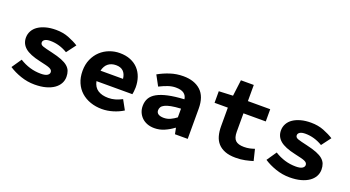

<svg xmlns="http://www.w3.org/2000/svg" viewBox="-48 -1167 3096 1698"><g transform="rotate(20 1500.0 -318.0)"><path d="M296 12Q229 12 165 -10Q101 -32 53 -64L116 -156Q162 -127 212 -112Q262 -97 316 -97Q357 -97 376 -109Q395 -121 395 -139Q395 -149 389.5 -157Q384 -165 370.5 -171.5Q357 -178 333 -184Q309 -190 273 -198Q172 -220 128 -257.5Q84 -295 84 -353Q84 -387 100 -416Q116 -445 145.5 -465Q175 -485 217 -496.5Q259 -508 312 -508Q379 -508 433.5 -486.5Q488 -465 527 -440L461 -352Q423 -375 382 -387Q341 -399 299 -399Q264 -399 247 -388Q230 -377 230 -360Q230 -339 256 -330Q282 -321 345 -307Q402 -294 440 -279Q478 -264 500 -245Q522 -226 531 -202Q540 -178 540 -148Q540 -114 524 -85Q508 -56 477.5 -34.5Q447 -13 401.5 -0.5Q356 12 296 12Z M930 12Q872 12 821.5 -5.5Q771 -23 734 -56Q697 -89 676 -137.5Q655 -186 655 -248Q655 -309 676.5 -357.5Q698 -406 734 -439.5Q770 -473 816.5 -490.5Q863 -508 913 -508Q970 -508 1014 -490Q1058 -472 1087.5 -440Q1117 -408 1132 -364.5Q1147 -321 1147 -270Q1147 -250 1144.5 -231.5Q1142 -213 1140 -204H802Q813 -150 851 -125Q889 -100 950 -100Q984 -100 1014.5 -109Q1045 -118 1078 -135L1127 -46Q1084 -19 1032 -3.5Q980 12 930 12ZM918 -396Q874 -396 844.5 -373Q815 -350 804 -303H1016Q1005 -396 918 -396Z M1424 12Q1386 12 1356 0.5Q1326 -11 1305 -31.5Q1284 -52 1272.5 -79Q1261 -106 1261 -138Q1261 -180 1279 -211.5Q1297 -243 1336.5 -265Q1376 -287 1438 -300.5Q1500 -314 1588 -319Q1584 -353 1558.5 -372Q1533 -391 1482 -391Q1446 -391 1409.5 -378.5Q1373 -366 1331 -345L1279 -441Q1330 -470 1388.5 -489Q1447 -508 1511 -508Q1615 -508 1675 -453Q1735 -398 1735 -284V0H1615L1604 -56H1600Q1562 -27 1517 -7.5Q1472 12 1424 12ZM1471 -102Q1504 -102 1533 -115.5Q1562 -129 1588 -149V-231Q1533 -228 1497 -221Q1461 -214 1440 -203.5Q1419 -193 1410.5 -179Q1402 -165 1402 -149Q1402 -125 1420.5 -113.5Q1439 -102 1471 -102Z M2188 12Q2129 12 2088 -4Q2047 -20 2021.5 -48.5Q1996 -77 1985 -117Q1974 -157 1974 -206V-381H1849V-490L1981 -496L2000 -648H2121V-496H2331V-381H2121V-207Q2121 -150 2146 -126.5Q2171 -103 2226 -103Q2254 -103 2277.5 -108Q2301 -113 2324 -121L2350 -15Q2317 -5 2277.5 3.5Q2238 12 2188 12Z M2696 12Q2629 12 2565 -10Q2501 -32 2453 -64L2516 -156Q2562 -127 2612 -112Q2662 -97 2716 -97Q2757 -97 2776 -109Q2795 -121 2795 -139Q2795 -149 2789.5 -157Q2784 -165 2770.5 -171.5Q2757 -178 2733 -184Q2709 -190 2673 -198Q2572 -220 2528 -257.5Q2484 -295 2484 -353Q2484 -387 2500 -416Q2516 -445 2545.5 -465Q2575 -485 2617 -496.5Q2659 -508 2712 -508Q2779 -508 2833.5 -486.5Q2888 -465 2927 -440L2861 -352Q2823 -375 2782 -387Q2741 -399 2699 -399Q2664 -399 2647 -388Q2630 -377 2630 -360Q2630 -339 2656 -330Q2682 -321 2745 -307Q2802 -294 2840 -279Q2878 -264 2900 -245Q2922 -226 2931 -202Q2940 -178 2940 -148Q2940 -114 2924 -85Q2908 -56 2877.5 -34.5Q2847 -13 2801.5 -0.5Q2756 12 2696 12Z"/></g></svg>

Font: Source Code Pro
Style: Bold
Weight: 700
Monospace: yes
Designer: Paul D. Hunt, Teo Tuominen
Foundry: Adobe Systems Incorporated
Version: Version 2.030;PS 1.000;hotconv 16.6.51;makeotf.lib2.5.65220